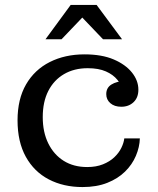

<svg xmlns="http://www.w3.org/2000/svg" viewBox="-20 -745 639 777"><path d="M314 12Q237 12 177.5 -19Q118 -50 84.5 -110.5Q51 -171 51 -258Q51 -344 85.5 -403.5Q120 -463 181.5 -494Q243 -525 322 -525L335 -469Q280 -469 239 -445Q198 -421 175.5 -377Q153 -333 153 -271Q153 -210 175.5 -164.5Q198 -119 238 -94Q278 -69 333 -69Q369 -69 396.5 -80Q424 -91 442.5 -108.5Q461 -126 471 -146.5Q481 -167 483 -185H546Q545 -150 530 -114.5Q515 -79 486 -50.5Q457 -22 414 -5Q371 12 314 12ZM471 -313Q443 -313 426.5 -327.5Q410 -342 410 -364Q410 -390 431 -403Q452 -416 484 -417L481 -378Q472 -401 455 -422Q438 -443 408.5 -456Q379 -469 335 -469L322 -525Q392 -525 440 -504.5Q488 -484 514 -451.5Q540 -419 540 -382Q540 -350 520.5 -331.5Q501 -313 471 -313ZM164 -586 266 -725H371L474 -586H397L290 -698H336L229 -586Z"/></svg>

Font: Montagu Slab 24pt
Style: Regular
Weight: 400
Designer: Florian Karsten
Foundry: Florian Karsten
Version: Version 1.000